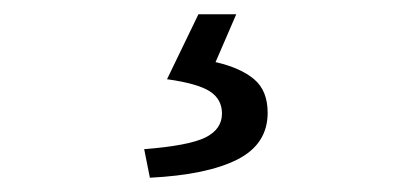

<svg xmlns="http://www.w3.org/2000/svg" viewBox="-20 -23 582 269"><path d="M190 226 182 186Q245 181 268 169.5Q291 158 291 136Q291 116 274 105Q257 94 214 88L258 -3H311L282 64Q317 72 336 88Q355 104 355 135Q355 179 312.5 200.5Q270 222 190 226Z"/></svg>

Font: Pinyin1712
Style: Regular
Weight: 400
Version: Version 1